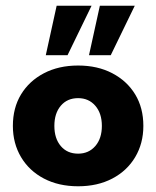

<svg xmlns="http://www.w3.org/2000/svg" viewBox="-20 -641 546 671"><path d="M253 10Q185 10 133.5 -17Q82 -44 53.5 -92Q25 -140 25 -201Q25 -264 53.5 -311Q82 -358 133.5 -385Q185 -412 253 -412Q321 -412 372.5 -385Q424 -358 452.5 -311Q481 -264 481 -201Q481 -140 452.5 -92Q424 -44 372.5 -17Q321 10 253 10ZM253 -104Q290 -104 313 -130.5Q336 -157 336 -201Q336 -245 313 -271.5Q290 -298 253 -298Q215 -298 192.5 -271.5Q170 -245 170 -201Q170 -157 192.5 -130.5Q215 -104 253 -104ZM140 -448 178 -621H300L216 -448ZM291 -448 329 -621H451L367 -448Z"/></svg>

Font: Rokkitt ExtraBold
Style: Regular
Weight: 800
Version: Version 3.103